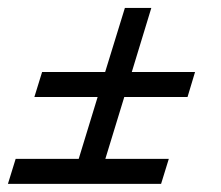

<svg xmlns="http://www.w3.org/2000/svg" viewBox="-24 -452 544 472"><path d="M14.5 -61.5H169.5L216 -213.5H60.5L79.5 -275H234.5L283 -432.5H348L300 -275H455.5L437 -213.5H281.5L235 -61.5H391L372 0H-4.5Z"/></svg>

Font: Newsreader Text
Style: Bold Italic
Weight: 700
Italic angle: -17°
Designer: Hugues Gentile
Foundry: Production Type
Version: Version 1.001